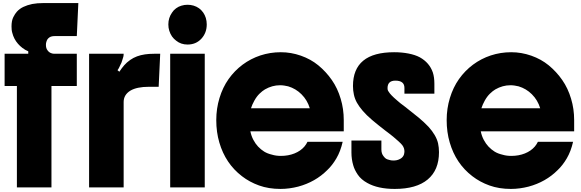

<svg xmlns="http://www.w3.org/2000/svg" viewBox="-20 -1220 3783 1250"><path d="M90 0V-660H10V-870H164V-886Q144 -894 126.5 -907.5Q109 -921 97 -935Q70 -966 60 -1006Q57 -1016 56 -1026.5Q55 -1037 55 -1048Q55 -1085 66.5 -1108Q78 -1131 90 -1144Q107 -1163 132 -1175Q157 -1187 190 -1194Q206 -1197 224 -1198.5Q242 -1200 262 -1200H490L480 -985H335Q314 -985 301 -976Q293 -970 289 -964Q285 -958 282 -948Q279 -940 279 -928Q279 -906 289 -893Q299 -878 316 -873Q323 -870 335 -870H480V-660H315V0Z M560 -870H785Q785 -859 783 -850.5Q781 -842 776 -828Q771 -813 770 -810Q769 -807 766.5 -803.5Q764 -800 757 -783Q752 -772 745 -763L757 -753Q773 -777 788.5 -795Q804 -813 828 -830Q868 -858 924 -866Q950 -870 984 -870H1023L1013 -655H950Q871 -655 829 -630Q785 -603 785 -556V0H560Z M1088 0V-870H1313V0ZM1076 -1061Q1076 -1104 1100 -1138Q1110 -1154 1126.5 -1166Q1143 -1178 1161 -1183Q1180 -1189 1201 -1189Q1221 -1189 1240 -1183.5Q1259 -1178 1276 -1166Q1308 -1142 1320 -1103Q1326 -1083 1326 -1061Q1326 -1006 1291 -968Q1256 -930 1201 -930Q1158 -930 1127 -955Q1111 -967 1100 -982.5Q1089 -998 1082 -1020Q1076 -1039 1076 -1061Z M2218 -438V-365H1610Q1616 -335 1629.5 -309.5Q1643 -284 1660 -266Q1679 -246 1700 -233Q1721 -220 1751 -213Q1764 -209 1778.5 -207Q1793 -205 1809 -205Q1857 -205 1897 -221Q1937 -237 1962 -266Q1968 -273 1973 -281Q1978 -289 1982 -297H2211Q2197 -235 2170 -189Q2143 -143 2110 -112Q2072 -74 2024.5 -47Q1977 -20 1921 -5Q1894 2 1865 6Q1836 10 1806 10Q1729 10 1666.5 -12.5Q1604 -35 1555 -73Q1448 -155 1408 -292Q1388 -360 1388 -438Q1388 -513 1409 -582Q1430 -651 1468 -705Q1507 -760 1559.5 -799Q1612 -838 1675 -859Q1739 -880 1808 -880Q1875 -880 1939 -857.5Q2003 -835 2052 -795Q2103 -753 2140.5 -699Q2178 -645 2198 -577Q2218 -511 2218 -438ZM1614 -515H1997Q1981 -568 1943 -606Q1906 -643 1856 -658Q1843 -661 1830 -663Q1817 -665 1803 -665Q1752 -665 1705 -638Q1688 -628 1669.5 -610Q1651 -592 1636 -565Q1622 -540 1614 -515Z M2613 -610V-648Q2613 -695 2554 -695Q2503 -695 2503 -646Q2503 -641 2504 -635.5Q2505 -630 2511 -622Q2517 -612 2530 -598.5Q2543 -585 2563 -568Q2573 -559 2586.5 -548Q2600 -537 2617 -525Q2672 -482 2706 -454Q2740 -426 2771 -393Q2794 -368 2810 -340.5Q2826 -313 2832 -287Q2838 -259 2838 -229Q2838 -113 2764.5 -51.5Q2691 10 2550 10Q2440 10 2371 -29Q2331 -51 2309.5 -82.5Q2288 -114 2280 -143Q2268 -183 2268 -227V-305H2463V-247Q2463 -220 2477 -203Q2486 -191 2493.5 -186.5Q2501 -182 2514 -179Q2520 -177 2526.5 -176Q2533 -175 2540 -175Q2552 -175 2562.5 -177Q2573 -179 2586 -186Q2604 -196 2610 -214Q2613 -226 2613 -234Q2613 -244 2610 -254Q2607 -264 2599 -275Q2592 -284 2574.5 -300Q2557 -316 2540 -330Q2529 -339 2516 -349Q2503 -359 2487 -371Q2440 -407 2402.5 -439Q2365 -471 2342 -498Q2318 -526 2304 -551Q2290 -576 2284 -604Q2278 -631 2278 -660Q2278 -880 2546 -880Q2596 -880 2639.5 -871.5Q2683 -863 2713 -847Q2776 -812 2798 -748Q2808 -717 2808 -675V-610Z M3718 -438V-365H3110Q3116 -335 3129.5 -309.5Q3143 -284 3160 -266Q3179 -246 3200 -233Q3221 -220 3251 -213Q3264 -209 3278.5 -207Q3293 -205 3309 -205Q3357 -205 3397 -221Q3437 -237 3462 -266Q3468 -273 3473 -281Q3478 -289 3482 -297H3711Q3697 -235 3670 -189Q3643 -143 3610 -112Q3572 -74 3524.5 -47Q3477 -20 3421 -5Q3394 2 3365 6Q3336 10 3306 10Q3229 10 3166.5 -12.5Q3104 -35 3055 -73Q2948 -155 2908 -292Q2888 -360 2888 -438Q2888 -513 2909 -582Q2930 -651 2968 -705Q3007 -760 3059.5 -799Q3112 -838 3175 -859Q3239 -880 3308 -880Q3375 -880 3439 -857.5Q3503 -835 3552 -795Q3603 -753 3640.5 -699Q3678 -645 3698 -577Q3718 -511 3718 -438ZM3114 -515H3497Q3481 -568 3443 -606Q3406 -643 3356 -658Q3343 -661 3330 -663Q3317 -665 3303 -665Q3252 -665 3205 -638Q3188 -628 3169.5 -610Q3151 -592 3136 -565Q3122 -540 3114 -515Z"/></svg>

Font: Boldonse
Style: Regular
Weight: 400
Designer: Universitype Foundry
Foundry: Universitype Foundry
Version: Version 1.000; ttfautohint (v1.8.4.7-5d5b)